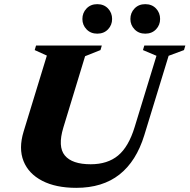

<svg xmlns="http://www.w3.org/2000/svg" viewBox="-20 -889 912 924"><path d="M285 -275.5Q257 -183 292 -140.8Q327 -98.5 416.5 -98.5Q497.5 -98.5 548.2 -140.5Q599 -182.5 628 -277.5L733 -620.5L668 -648L674.5 -670H872L865.5 -648L791.5 -620.5L674.5 -238.5Q636 -113 554.8 -49Q473.5 15 347 15Q248.5 15 183 -19Q117.5 -53 93.2 -113.8Q69 -174.5 93.5 -255.5L205.5 -621.5L147 -648L153.5 -670H470L463.5 -648L389.5 -618.5ZM448 -727Q416.5 -727 396.5 -747.8Q376.5 -768.5 376.5 -797.5Q376.5 -827.5 396.5 -848.2Q416.5 -869 448 -869Q480 -869 499.8 -848.2Q519.5 -827.5 519.5 -797.5Q519.5 -768.5 499.8 -747.8Q480 -727 448 -727ZM679 -727Q647.5 -727 627.5 -747.8Q607.5 -768.5 607.5 -797.5Q607.5 -827.5 627.5 -848.2Q647.5 -869 679 -869Q711 -869 730.8 -848.2Q750.5 -827.5 750.5 -797.5Q750.5 -768.5 730.8 -747.8Q711 -727 679 -727Z"/></svg>

Font: Newsreader 16pt ExtraBold
Style: Italic
Weight: 800
Italic angle: -17°
Designer: Hugues Gentile
Foundry: Production Type
Version: Version 1.003; ttfautohint (v1.8.3)